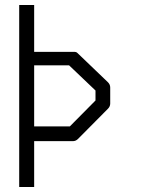

<svg xmlns="http://www.w3.org/2000/svg" viewBox="-20 -616 580 770"><path d="M117 -596V-408H280Q286 -408 290 -404L413 -286Q422 -277 422 -265V-201Q422 -189 413 -180L293 -59Q284 -50 273 -50H117V134H57V-596ZM117 -354V-109H260L363 -213V-253L257 -354Z"/></svg>

Font: 3270 Nerd Font
Style: Regular
Weight: 400
Monospace: yes
Version: Version 3.0.1;Nerd Fonts 3.3.0